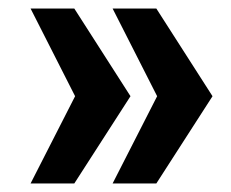

<svg xmlns="http://www.w3.org/2000/svg" viewBox="-20 -530 542 451"><path d="M51.8 -99 156.4 -304 51.8 -510H154.5L286.5 -304L154.5 -99ZM244.5 -99 349.1 -304 244.5 -510H347.2L479.2 -304L347.2 -99Z"/></svg>

Font: Saira Thin
Style: Regular
Weight: 100
Designer: Hector Gatti with collaboration of the Omnibus-Type team
Foundry: Omnibus-Type
Version: Version 1.101